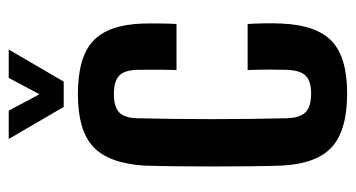

<svg xmlns="http://www.w3.org/2000/svg" viewBox="-208 -599 816 440"><g transform="rotate(-90 200.0 -379.0)"><path d="M259.5 -382.5Q260 -395 260.2 -412.5Q260.5 -430 260.2 -446.5Q260 -463 260 -473Q259 -502.5 246.2 -514.2Q233.5 -526 204.5 -526Q175.5 -526 162.8 -514.2Q150 -502.5 149 -473Q148 -428.5 147.5 -385.8Q147 -343 147 -301Q147 -259 147.5 -216.8Q148 -174.5 149 -130.5Q150 -99 163 -86.5Q176 -74 206 -74Q234 -74 246.5 -86.5Q259 -99 260 -130.5Q260.5 -146 260.5 -168.8Q260.5 -191.5 259.5 -219.5H365Q366 -205.5 366.5 -182.5Q367 -159.5 366 -141.5Q362.5 -61.5 325.5 -26.5Q288.5 8.5 206 8.5Q121.5 8.5 83 -26.5Q44.5 -61.5 40.5 -141.5Q39.5 -170 39 -211.2Q38.5 -252.5 38.5 -297.8Q38.5 -343 39 -385Q39.5 -427 40.5 -457Q46 -538.5 83.8 -573.5Q121.5 -608.5 204.5 -608.5Q288 -608.5 325.5 -574.2Q363 -540 366 -461Q366.5 -443 366.2 -419.8Q366 -396.5 365 -382.5ZM175 -641 101.5 -767H166.5L204 -696.5L241.5 -767H306.5L233 -641Z"/></g></svg>

Font: Big Shoulders Display Thin
Style: Bold
Weight: 700
Version: Version 2.002